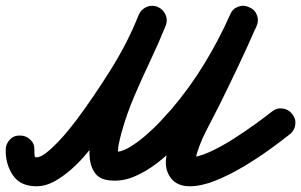

<svg xmlns="http://www.w3.org/2000/svg" viewBox="-70 -600 1051 670"><path d="M50 -77Q50 -66 50.5 -58.5Q51 -51 57 -51Q71 -51 91 -66.5Q111 -82 132.5 -104.5Q154 -127 171 -148.5Q188 -170 196 -180Q257 -262 316.5 -357Q376 -452 414 -548Q422 -567 441.5 -575.5Q461 -584 480 -576Q499 -568 507.5 -548.5Q516 -529 508 -510Q467 -409 404.5 -308Q342 -207 277 -120Q259 -97 235 -67.5Q211 -38 181.5 -11.5Q152 15 120.5 32.5Q89 50 57 50Q1 50 -25 11.5Q-51 -27 -50 -77Q-50 -98 -35.5 -113Q-21 -128 0 -127Q21 -127 36 -112.5Q51 -98 50 -77ZM508 -510Q483 -448 454 -387Q425 -326 398.5 -264Q372 -202 354 -137Q349 -119 345 -100Q341 -81 342 -63Q343 -55 340 -60.5Q337 -66 331 -69Q330 -70 327 -70Q324 -70 326 -70Q326 -70 326 -70Q326 -70 326 -70Q326 -70 326 -70Q326 -70 326 -70Q351 -68 380 -85Q409 -102 438.5 -127.5Q468 -153 492 -179Q516 -205 530 -221Q592 -294 643 -377.5Q694 -461 733 -549Q741 -569 760.5 -576.5Q780 -584 799 -575Q819 -567 826.5 -547.5Q834 -528 825 -508Q783 -414 728.5 -324Q674 -234 606 -155Q582 -127 549.5 -94Q517 -61 479 -31.5Q441 -2 400 15.5Q359 33 319 30Q319 30 319 30Q319 30 319 30Q319 30 319 30Q319 30 319 30Q281 28 264 7Q247 -14 243.5 -44.5Q240 -75 245 -107Q250 -139 257 -163Q275 -231 302 -294.5Q329 -358 358.5 -420.5Q388 -483 414 -548Q422 -567 441 -575.5Q460 -584 480 -576Q499 -568 507.5 -549Q516 -530 508 -510ZM799 -575Q818 -567 826 -547.5Q834 -528 825 -509Q795 -440 763 -372.5Q731 -305 698 -238Q675 -193 649 -142.5Q623 -92 611 -42Q608 -31 608.5 -30.5Q609 -30 607.5 -35.5Q606 -41 599 -47Q598 -47 593.5 -49Q589 -51 592 -51Q620 -51 660 -69Q700 -87 742.5 -114Q785 -141 821.5 -167.5Q858 -194 878 -210Q895 -224 915.5 -221.5Q936 -219 949 -203Q963 -186 960.5 -165.5Q958 -145 942 -132Q912 -108 869 -77Q826 -46 777 -17Q728 12 680 31Q632 50 592 50Q548 50 526 21Q504 -8 510 -50Q517 -102 544.5 -156.5Q572 -211 595 -258Q630 -330 665 -402.5Q700 -475 733 -549Q741 -568 760.5 -576Q780 -584 799 -575Z"/></svg>

Font: FRB American Cursive Guidelines Arrows Ultra
Style: Bold Italic
Weight: 1000
Italic angle: -25°
Version: Version 2.0;Modular Font Editor K font №1